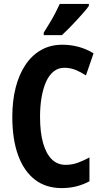

<svg xmlns="http://www.w3.org/2000/svg" viewBox="-20 -953 523 983"><path d="M309 -606Q278 -606 254.5 -587Q231 -568 216 -534.5Q201 -501 193 -455.5Q185 -410 185 -355Q185 -276 200.5 -221Q216 -166 245 -137.5Q274 -109 316 -109Q349 -109 379 -120Q409 -131 438 -147V-25Q407 -8 371.5 1Q336 10 296 10Q215 10 159 -33Q103 -76 73 -157.5Q43 -239 43 -356Q43 -436 60 -503.5Q77 -571 110 -620.5Q143 -670 190.5 -697Q238 -724 299 -724Q341 -724 381 -713.5Q421 -703 459 -680L420 -567Q394 -584 367 -595Q340 -606 309 -606ZM435 -923Q426 -909 409.5 -890.5Q393 -872 373.5 -850.5Q354 -829 334 -809Q314 -789 297 -773H204V-786Q221 -813 236 -838Q251 -863 263.5 -887Q276 -911 286 -933H435Z"/></svg>

Font: Noto Sans Khmer ExtraCondensed
Style: Bold
Weight: 700
Width: 2
Designer: Danh Hong and the Monotype Design Team
Foundry: Monotype Imaging Inc.
Version: Version 2.004